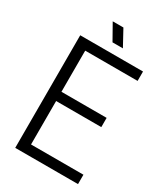

<svg xmlns="http://www.w3.org/2000/svg" viewBox="-228 -1051 1005 1152"><g transform="rotate(30 274.5 -475.0)"><path d="M74 -780H509V-715H146V-430H459V-366H146V-65H509V0H74ZM201 -950H275L335 -840H263Z"/></g></svg>

Font: Cooper Hewitt
Style: Book
Weight: 705
Designer: Village Type and Design LLC
Foundry: Cooper Hewitt Smithsonian Design Museum
Version: 1.000; ttfautohint (v1.8.1)